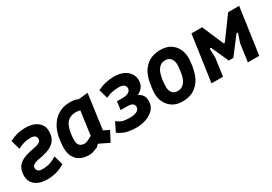

<svg xmlns="http://www.w3.org/2000/svg" viewBox="15 -1167 2590 1826"><g transform="rotate(-30 1310.5 -254.0)"><path d="M186 11Q94 11 46 -33.5Q-2 -78 8 -154Q12 -198 33.5 -227.5Q55 -257 94 -275.5Q133 -294 191 -305L247 -317Q272 -323 287 -334Q302 -345 302 -369Q302 -387 287.5 -399.5Q273 -412 242 -412Q199 -412 165.5 -402.5Q132 -393 98 -375L69 -476Q113 -499 154.5 -509.5Q196 -520 247 -520Q328 -520 378 -480.5Q428 -441 425 -373Q424 -322 402 -288.5Q380 -255 340.5 -235Q301 -215 247 -204L190 -193Q163 -186 147.5 -175.5Q132 -165 131 -146Q130 -127 143 -112Q156 -97 188 -97Q216 -97 240 -100.5Q264 -104 290.5 -114.5Q317 -125 350 -145L379 -44Q330 -15 284.5 -2Q239 11 186 11Z M639 9Q610 9 579.5 0.5Q549 -8 523.5 -28.5Q498 -49 482 -84Q466 -119 466 -171Q466 -227 477 -282.5Q488 -338 511 -384Q546 -449 602 -483.5Q658 -518 730 -518Q742 -518 754 -517.5Q766 -517 782 -515L819 -503Q825 -501 835 -502L925 -512L873 -129L934 -99L877 10L775 -40Q766 -44 761 -38L744 -19Q719 -9 702.5 -2.5Q686 4 671.5 6.5Q657 9 639 9ZM659 -107Q669 -107 679.5 -110Q690 -113 705.5 -120.5Q721 -128 746 -142L782 -403Q754 -408 731 -408Q694 -408 664 -391Q634 -374 619 -341Q603 -308 596 -268.5Q589 -229 589 -181Q589 -142 609 -124.5Q629 -107 659 -107Z M1167 8Q1103 8 1056.5 -4.5Q1010 -17 968 -49L1017 -148Q1039 -130 1059 -120.5Q1079 -111 1103.5 -108Q1128 -105 1160 -105Q1203 -105 1232.5 -119Q1262 -133 1262 -165Q1262 -188 1244 -200Q1226 -212 1182 -212H1115L1127 -302H1190Q1227 -302 1253.5 -316Q1280 -330 1280 -361Q1279 -381 1262.5 -395Q1246 -409 1204 -409Q1169 -409 1133 -402Q1097 -395 1063 -377L1035 -477Q1082 -500 1126 -510Q1170 -520 1216 -520Q1284 -520 1326.5 -497.5Q1369 -475 1388.5 -441Q1408 -407 1407 -371Q1407 -329 1385.5 -300Q1364 -271 1327 -254Q1354 -244 1373 -219Q1392 -194 1391 -153Q1391 -101 1358 -65Q1325 -29 1273.5 -10.5Q1222 8 1167 8Z M1668 12Q1602 12 1559 -17Q1516 -46 1494.5 -90.5Q1473 -135 1473 -184Q1473 -211 1477 -242Q1481 -273 1487 -304Q1493 -335 1502 -361Q1525 -431 1581.5 -475Q1638 -519 1726 -519Q1794 -519 1837 -491Q1880 -463 1901.5 -418Q1923 -373 1923 -324Q1923 -297 1919.5 -265.5Q1916 -234 1909.5 -204Q1903 -174 1894 -148Q1871 -77 1814 -32.5Q1757 12 1668 12ZM1677 -97Q1713 -97 1738 -118.5Q1763 -140 1776 -175Q1782 -191 1787.5 -216.5Q1793 -242 1796 -269Q1799 -296 1799 -317Q1799 -357 1778.5 -384Q1758 -411 1717 -411Q1681 -411 1657 -389.5Q1633 -368 1620 -333Q1615 -318 1609.5 -293.5Q1604 -269 1601 -242Q1598 -215 1598 -191Q1598 -150 1617 -123.5Q1636 -97 1677 -97Z M1991 0 2063 -507H2180L2280 -274Q2282 -267 2288.5 -270Q2295 -273 2300 -280L2466 -507H2587L2515 0H2390L2417 -194L2447 -283Q2450 -291 2444 -294.5Q2438 -298 2431 -289L2292 -106H2241L2160 -287Q2155 -299 2147.5 -296.5Q2140 -294 2141 -283L2144 -194L2117 0Z"/></g></svg>

Font: Finlandica SemiBold
Style: Italic
Weight: 600
Italic angle: -8°
Designer: Niklas Ekholm, Juho Hiilivirta, Jaakko Suomalainen
Foundry: Helsinki Type Studio
Version: Version 1.063